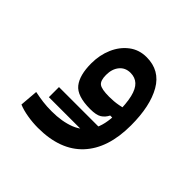

<svg xmlns="http://www.w3.org/2000/svg" viewBox="-149 -501 885 885"><g transform="rotate(45 293.0 -58.5)"><path d="M143.6 98.6V32.7H404.8V98.6ZM208 234.4Q173.3 234.4 138.4 228.5Q103.5 222.7 78.1 211.9L85.4 123Q114.3 128.9 140.4 132.3Q166.5 135.7 199.2 135.7Q265.6 135.7 314.7 116.5Q363.8 97.2 390.6 52Q417.5 6.8 417.5 -70.3Q417.5 -133.8 408.2 -172.6Q398.9 -211.4 379.6 -229.2Q360.4 -247.1 330.6 -247.1Q296.9 -247.1 277.1 -223.1Q257.3 -199.2 257.3 -160.2Q257.3 -123.5 273.2 -111.3Q289.1 -99.1 338.4 -99.1Q370.1 -99.1 397.2 -104.2Q424.3 -109.4 462.9 -119.1L458 -41.5H403.3Q392.6 -20 374.3 -8.5Q356 2.9 316.9 2.9Q231.4 2.9 201.4 -35.2Q171.4 -73.2 171.4 -149.9Q171.4 -204.1 191.2 -249.8Q210.9 -295.4 247.1 -323Q283.2 -350.6 332 -350.6Q418.5 -350.6 460.9 -276.9Q503.4 -203.1 503.4 -76.7Q503.4 72.8 428 153.6Q352.5 234.4 208 234.4Z"/></g></svg>

Font: Cascadia Code
Style: Regular
Weight: 400
Monospace: yes
Designer: Aaron Bell
Foundry: Saja Typeworks
Version: Version 2106.017